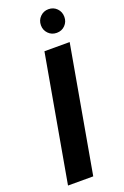

<svg xmlns="http://www.w3.org/2000/svg" viewBox="-170 -950 646 1001"><g transform="rotate(-20 153.0 -449.5)"><path d="M23 0 147 -700H287L163 0ZM241 -768Q213 -768 194.5 -787Q176 -806 176 -833Q176 -861 195 -880Q214 -899 241 -899Q269 -899 287.5 -880Q306 -861 306 -833Q306 -806 287.5 -787Q269 -768 241 -768Z"/></g></svg>

Font: DM Sans 18pt ExtraBold
Style: Italic
Weight: 800
Italic angle: -10°
Designer: Colophon Foundry, Jonny Pinhorn
Foundry: Colophon Foundry
Version: Version 4.004;gftools[0.9.30]